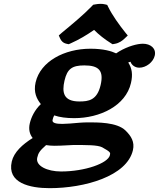

<svg xmlns="http://www.w3.org/2000/svg" viewBox="-20 -744 828 1001"><path d="M539 -718.4 528.8 -721.1C511.5 -725.5 493.7 -724.2 478.2 -721.4L465.8 -719.2L457.3 -710.3C415.6 -666.8 350.9 -613.2 302.9 -573.7L286.5 -559.3L293.6 -543.1C298.8 -531.1 308.9 -519.4 327.9 -515.6L338.2 -513.5L348.9 -518.2C393.1 -537.7 432.7 -561.8 470.6 -588C495.5 -563 525.6 -539.2 558.1 -518.9L566.6 -513.5L578.4 -515.5C601.8 -519.4 618.5 -532.6 628.9 -542.5L646.1 -558.8L634 -573.7C602.3 -613.1 564.5 -665.5 543 -710.1ZM393.8 -215C310.2 -215 302.2 -262.5 316.3 -323.6C330.6 -385.3 356 -403 419.9 -403C495.7 -403 521.9 -375.5 504.6 -300.6C486.2 -220.9 441.2 -215 393.8 -215ZM262.1 16C306.5 16 345.1 12 361 12C430.7 12 488.2 11.4 512.8 24C557.9 49.1 555.9 52.4 553 65C543.3 107 423.4 150 298 150C226.8 150 164.1 120.9 174.1 78C179.8 53.3 186.8 42.3 220.3 12.5C231.8 14.3 248.3 16 262.1 16ZM786.8 -454C795.6 -492.1 764.3 -516 725.1 -516C695.5 -516 647.3 -503 602 -476.4C596.1 -472.9 592.7 -470.8 585.5 -465.8C561.6 -477.2 519.7 -490 451.6 -490C315.6 -490 190.8 -423.8 165.7 -314.8C153.7 -262.9 171.6 -227.8 193 -201.3C161.4 -171.4 142.8 -133.3 135.3 -100.8C128.3 -70.5 134 -45.1 150.3 -24.4C97.5 8.5 52.7 49.1 41.4 98C15.3 210.8 136.7 237 238.8 237C420.5 237 641.6 174.9 673 39C683.1 -4.6 663.1 -35.5 634.3 -63.6C589.3 -107.6 486.8 -106 437.8 -106C411 -106 378.2 -103 344.2 -99.9C324.8 -99 308.4 -98 304.6 -98C271.6 -98 250.5 -103.1 254.1 -118.7C256 -127.3 258.2 -134.5 262.6 -142.4C291.6 -132.4 327 -128 366.8 -128C501 -128 635.4 -192.2 662.8 -311.2C673.1 -355.5 668.2 -387.9 648.5 -418.2C652.6 -420 658.5 -421.8 659.9 -422.1C660 -422 660.3 -421.8 660.8 -420.9C666 -406.5 681.9 -391.1 706.3 -391.1C741.9 -391.1 779 -420.1 786.8 -454Z"/></svg>

Font: Linux Libertine Mono O 
Style: Mono Bold Oblique
Weight: 400
Italic angle: -13°
Designer: Philipp H. Poll
Foundry: Philipp H. Poll
Version: Version 5.1.7